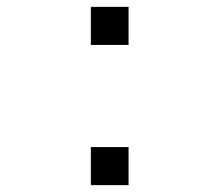

<svg xmlns="http://www.w3.org/2000/svg" viewBox="-20 -540 640 560"><path d="M245 -409V-520H355V-409ZM245 0V-111H355V0Z"/></svg>

Font: Iosevka SS04 Light Extended
Style: Regular
Weight: 300
Width: 7
Monospace: yes
Designer: Belleve Invis
Foundry: Belleve Invis
Version: Version 19.0.0; ttfautohint (v1.8.4)